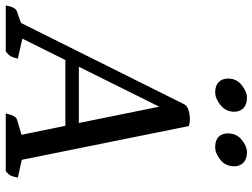

<svg xmlns="http://www.w3.org/2000/svg" viewBox="-160 -770 898 683"><g transform="rotate(90 289.5 -429.0)"><path d="M-32 0Q-26 -36 -10 -40L30 -54L319 -634Q325 -646 341.5 -650.5Q358 -655 369 -655Q386 -655 397 -651L517 -57L580 -43Q578 -28 573.5 -18.5Q569 -9 557 0H352Q360 -36 374 -40L428 -56L396 -212H162L86 -59L157 -43Q154 -28 149 -18.5Q144 -9 131 0ZM186 -260H386L328 -546ZM472 -745Q447 -745 435 -757.5Q423 -770 423 -790Q423 -821 446 -839.5Q469 -858 489 -858Q514 -858 527 -845.5Q540 -833 540 -813Q540 -782 517 -763.5Q494 -745 472 -745ZM277 -745Q253 -745 240.5 -757.5Q228 -770 228 -791Q228 -821 251.5 -839.5Q275 -858 295 -858Q320 -858 333 -845.5Q346 -833 346 -813Q346 -783 322.5 -764Q299 -745 277 -745Z"/></g></svg>

Font: Petrona Medium
Style: Italic
Weight: 500
Italic angle: -9°
Designer: Ringo R. Seeber
Foundry: Ringo R. Seeber
Version: Version 2.001; ttfautohint (v1.8.3)